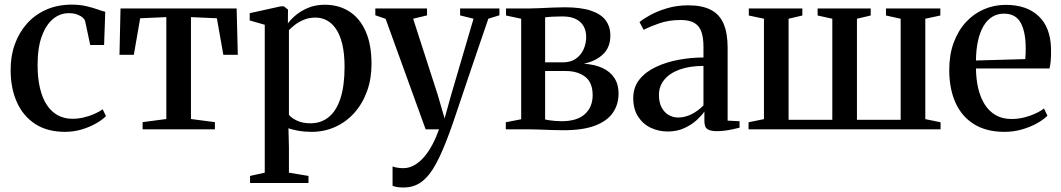

<svg xmlns="http://www.w3.org/2000/svg" viewBox="-20 -559 4586 830"><path d="M261.5 11Q184.5 11 132 -23.2Q79.5 -57.5 52.8 -117.8Q26 -178 26 -255.5Q25.5 -316 44 -367.5Q62.5 -419 97 -457.5Q131.5 -496 180.5 -517.5Q229.5 -539 290.5 -539Q324.5 -539 352.5 -532.5Q380.5 -526 401.5 -518.5Q422.5 -511 435 -508L430 -364.5H370L348.5 -465.5Q347 -474 338.2 -482.2Q329.5 -490.5 314.2 -496.2Q299 -502 276.5 -502Q239.5 -502 209.2 -477Q179 -452 160.8 -402.5Q142.5 -353 142.5 -278.5Q142.5 -221 153 -177.2Q163.5 -133.5 183.2 -104.2Q203 -75 230.8 -60.2Q258.5 -45.5 292.5 -45.5Q318 -45.5 343 -51.5Q368 -57.5 389 -67Q410 -76.5 424 -86.5L438 -57Q422.5 -41 394.8 -25.2Q367 -9.5 332.5 0.8Q298 11 261.5 11Z M596.5 0V-31L699 -44.5V-485L586 -480L558.5 -322H496.5L501 -522.5H1003L1008 -322H945.5L917.5 -480L805.5 -485V-44.5L909 -31V0Z M1061 232V201.5L1124.5 187.5V-452L1059.5 -470.5V-502L1193 -531.5H1207.5L1225 -517.5L1224.5 -457.5Q1235 -473 1257 -492Q1279 -511 1311.2 -524.8Q1343.5 -538.5 1383.5 -538.5Q1444 -538.5 1489.5 -509.8Q1535 -481 1560.5 -424Q1586 -367 1586 -282Q1586 -218.5 1566.8 -165Q1547.5 -111.5 1512.5 -72Q1477.5 -32.5 1430 -10.8Q1382.5 11 1326.5 11Q1296.5 11 1268.8 6Q1241 1 1227 -4.5L1229 77V187.5L1313.5 201.5V232ZM1322 -26Q1368 -26 1401 -52.8Q1434 -79.5 1451.8 -133.8Q1469.5 -188 1469.5 -270Q1469.5 -327 1459.8 -367.5Q1450 -408 1432.8 -433.5Q1415.5 -459 1392.8 -471Q1370 -483 1344 -483Q1316 -483 1293.2 -473.5Q1270.5 -464 1254.2 -451.2Q1238 -438.5 1229 -428.5V-63Q1238 -50 1262.8 -38Q1287.5 -26 1322 -26Z M1725 251.5Q1708.5 251.5 1696.2 249.5Q1684 247.5 1677 244V160.5Q1684 163.5 1697 165.8Q1710 168 1723.5 168Q1748.5 168 1771.2 155Q1794 142 1813.8 119Q1833.5 96 1849.5 65.5Q1865.5 35 1878 0H1820L1647 -477.5L1602.5 -493V-522.5H1826V-492.5L1766 -478L1871.5 -151.5L1902 -47L1930.5 -149.5L2027 -478L1969 -492.5V-522.5H2139V-493L2091 -478Q2067 -408 2044 -340.8Q2021 -273.5 2000.8 -213.5Q1980.5 -153.5 1964.5 -105.5Q1948.5 -57.5 1937.5 -25.8Q1926.5 6 1922.5 16Q1893.5 95.5 1865.5 147.8Q1837.5 200 1804 225.8Q1770.5 251.5 1725 251.5Z M2415.5 4Q2391 4 2363.5 3Q2336 2 2310.5 1Q2285 0 2267.5 0H2166.5V-30.5L2233 -43.5V-478L2167.5 -492V-522.5H2272Q2290.5 -522.5 2315.2 -523.8Q2340 -525 2367.5 -526.2Q2395 -527.5 2420.5 -527.5Q2491.5 -527.5 2535 -512.8Q2578.5 -498 2598.5 -470.8Q2618.5 -443.5 2618.5 -405.5Q2618.5 -355 2587.5 -325Q2556.5 -295 2504 -283.5Q2551 -280.5 2584.5 -265Q2618 -249.5 2636 -221.8Q2654 -194 2654 -155Q2654 -107.5 2629.5 -71.8Q2605 -36 2552.5 -16Q2500 4 2415.5 4ZM2407 -35Q2475 -35 2508.5 -65.8Q2542 -96.5 2542 -147.5Q2542 -202.5 2509.5 -227.2Q2477 -252 2426 -252H2336.5V-42.5Q2344 -40.5 2355.2 -39Q2366.5 -37.5 2380 -36.2Q2393.5 -35 2407 -35ZM2336.5 -289.5H2414Q2446.5 -289.5 2468.8 -304.8Q2491 -320 2502.5 -345.2Q2514 -370.5 2514 -399.5Q2514 -425.5 2503 -445.5Q2492 -465.5 2469.2 -476.8Q2446.5 -488 2410.5 -488Q2390.5 -488 2371.2 -487Q2352 -486 2336.5 -484Z M2866.5 9.5Q2827.5 9.5 2793.5 -6.5Q2759.5 -22.5 2738.5 -54.8Q2717.5 -87 2717.5 -135Q2717.5 -182.5 2744.8 -216Q2772 -249.5 2816.8 -270.2Q2861.5 -291 2915 -300.8Q2968.5 -310.5 3021 -310.5V-357.5Q3021 -395 3012.5 -420.5Q3004 -446 2982.8 -459.2Q2961.5 -472.5 2923 -472.5Q2871 -472.5 2830 -458.2Q2789 -444 2762.5 -430L2744.5 -463.5Q2759.5 -476.5 2790.2 -493.5Q2821 -510.5 2863.2 -523.2Q2905.5 -536 2955 -536Q3016 -536 3053.5 -516.2Q3091 -496.5 3108.2 -456Q3125.5 -415.5 3125.5 -352.5V-37.5L3177 -35V-7Q3166.5 -4.5 3150.2 -0.8Q3134 3 3115.5 5.5Q3097 8 3079 8Q3052 8 3038.5 -0.5Q3025 -9 3025 -35.5V-77Q3015 -61.5 2993 -41Q2971 -20.5 2939 -5.5Q2907 9.5 2866.5 9.5ZM2911 -51Q2941.5 -51 2970 -65.5Q2998.5 -80 3021 -103.5V-274Q2961.5 -274 2918.5 -258.5Q2875.5 -243 2852 -214.8Q2828.5 -186.5 2828.5 -148.5Q2828.5 -117.5 2839.5 -95.8Q2850.5 -74 2869.5 -62.5Q2888.5 -51 2911 -51Z M3216 0V-30.5L3282.5 -44V-478L3217 -492V-522.5H3448.5V-492L3389 -478V-41H3578V-478L3514.5 -492V-522.5H3744V-492L3684.5 -478V-41H3873.5V-478L3810 -492V-522.5H4045V-492L3980 -478V-44L4046 -30.5V0Z M4323 11Q4244 11 4190.8 -22Q4137.5 -55 4110.5 -115.2Q4083.5 -175.5 4083.5 -256.5Q4083.5 -322.5 4102.8 -374.8Q4122 -427 4155.8 -463.5Q4189.5 -500 4233.8 -519Q4278 -538 4328 -538Q4418.5 -538 4470 -489.2Q4521.5 -440.5 4523.5 -348.5Q4524 -317.5 4522.2 -297.2Q4520.5 -277 4517 -263H4199Q4199.5 -216 4209 -176.2Q4218.5 -136.5 4237.2 -107Q4256 -77.5 4284.8 -61Q4313.5 -44.5 4353.5 -44.5Q4392.5 -44.5 4431.8 -58.5Q4471 -72.5 4493 -90L4508 -59Q4491 -41.5 4462 -25.5Q4433 -9.5 4397 0.8Q4361 11 4323 11ZM4199 -297.5 4412 -303.5Q4413.5 -315 4413.8 -327.2Q4414 -339.5 4414 -351Q4414 -420.5 4392.5 -460.2Q4371 -500 4320 -500Q4292 -500 4269.8 -486.5Q4247.5 -473 4232 -447Q4216.5 -421 4208 -383.5Q4199.5 -346 4199 -297.5Z"/></svg>

Font: Merriweather 96pt Medium
Style: Regular
Weight: 500
Version: Version 2.100